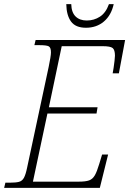

<svg xmlns="http://www.w3.org/2000/svg" viewBox="-37 -907 624 927"><path d="M-17 0 -11 -25H11Q39 -25 54.5 -29Q70 -33 78.5 -48.5Q87 -64 94 -98L198 -584Q203 -608 206 -626.5Q209 -645 209 -654Q209 -678 198 -683.5Q187 -689 153 -689H129L135 -714H567L537 -553H507Q509 -562 511.5 -579.5Q514 -597 516 -613.5Q518 -630 518 -638Q518 -666 507 -675Q496 -684 458 -684H261L199 -389H434L429 -359H192L122 -30H344Q376 -30 393 -36Q410 -42 420.5 -60Q431 -78 442 -115L456 -161H485L445 0ZM378 -773Q328 -773 306 -803Q284 -833 283 -887H307Q308 -847 328 -827.5Q348 -808 382 -808Q417 -808 445.5 -826.5Q474 -845 489 -887H512Q500 -833 464.5 -803Q429 -773 378 -773Z"/></svg>

Font: Noto Serif SemiCondensed ExtraLight
Style: Italic
Weight: 200
Width: 4
Italic angle: -12°
Designer: Monotype Design Team
Foundry: Monotype Imaging Inc.
Version: Version 2.013